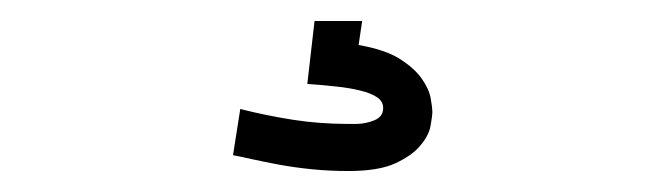

<svg xmlns="http://www.w3.org/2000/svg" viewBox="-20 -18 640 183"><path d="M321.8 24.9Q347.2 29.3 361.3 38.3Q375.5 47.4 382.3 57.4Q389.2 67.4 390.6 76.2Q392.1 85 392.1 88.4Q392.1 92.3 390.4 101.8Q388.7 111.3 380.6 120.8Q372.6 130.4 356.7 137.7Q340.8 145 312 145Q293.9 145 277.1 143.3Q260.3 141.6 245.8 138.9Q231.4 136.2 220.5 133.8Q209.5 131.3 202.1 129.9L209 85.9Q234.4 92.3 259.5 96.2Q284.7 100.1 311 100.1H319.8Q328.1 100.1 336.7 96.7Q345.2 93.3 345.2 85Q345.2 78.6 339.4 74.7Q333.5 70.8 323.7 68.4Q314 65.9 300.8 64.5Q287.6 63 272.9 62L279.8 2H325.2Z"/></svg>

Font: Ethiopic Sadiss
Style: Regular
Weight: 400
Designer: abass alamnehe
Foundry: Senamirmir Project
Version: Version 5.100